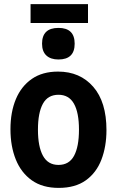

<svg xmlns="http://www.w3.org/2000/svg" viewBox="-20 -906 570 936"><path d="M266 10Q187 10 135 -27Q83 -64 57 -128.5Q31 -193 31 -276Q31 -360 57.5 -423Q84 -486 135.5 -521.5Q187 -557 263 -557Q370 -557 434.5 -483Q499 -409 499 -272Q499 -192 474.5 -128Q450 -64 398.5 -27Q347 10 266 10ZM265 -102Q317 -102 341 -146.5Q365 -191 365 -274Q365 -357 340.5 -400.5Q316 -444 265 -444Q213 -444 189 -400Q165 -356 165 -274Q165 -191 189.5 -146.5Q214 -102 265 -102ZM265 -616Q227 -616 206 -635.5Q185 -655 185 -693Q185 -770 265 -770Q344 -770 344 -693Q344 -616 265 -616ZM129 -794V-886H409V-794Z"/></svg>

Font: Noto Sans Mono Condensed
Style: Bold
Weight: 700
Width: 3
Designer: Monotype Design Team
Foundry: Monotype Imaging Inc.
Version: Version 2.014